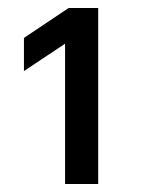

<svg xmlns="http://www.w3.org/2000/svg" viewBox="-20 -871 368 481"><path d="M226 -410H143V-813L219 -812L40 -693V-776L152 -851H226Z"/></svg>

Font: 42dot Sans Light
Style: Bold
Weight: 700
Version: Version 1.000